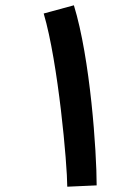

<svg xmlns="http://www.w3.org/2000/svg" viewBox="-20 -701 529 725"><path d="M345 -1C345 -129 321 -480 259 -681L145 -650C200 -464 234 -80 234 4Z"/></svg>

Font: Noto Sans Arabic Cond SemBd
Style: Regular
Weight: 600
Width: 3
Designer: Monotype Design Team, Nadine Chahine, Nizar Qandah and Khaled Hosny
Foundry: Monotype Imaging Inc.
Version: Version 2.012